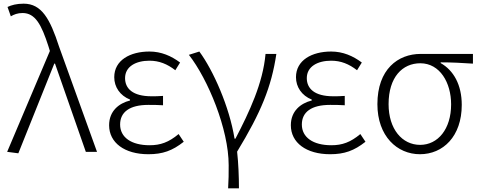

<svg xmlns="http://www.w3.org/2000/svg" viewBox="-20 -828 2612 1047"><path d="M80 8 276 -481H280L448 0H509L302 -574C253 -725 207 -808 109 -808C70 -808 42 -800 21 -790L39 -739C56 -749 76 -757 103 -757C172 -757 206 -694 244 -576L252 -550L19 0Z M789 13C867 13 920 -6 982 -55L954 -97C900 -52 855 -36 796 -36C696 -36 635 -79 635 -149C635 -217 687 -256 789 -256C815 -256 838 -256 869 -254V-305C842 -303 826 -303 806 -303C704 -303 662 -345 662 -402C662 -466 722 -497 795 -497C848 -497 892 -479 936 -445L962 -487C914 -523 859 -547 795 -547C690 -547 603 -500 603 -407C603 -354 634 -307 689 -285V-280C629 -265 575 -223 575 -145C575 -50 659 13 789 13Z M1224 199H1283C1283 136 1280 61 1273 -1C1403 -215 1460 -353 1487 -534H1428C1414 -375 1340 -218 1264 -72H1259C1231 -246 1143 -444 1067 -547L1010 -529C1114 -396 1227 -124 1227 73C1227 125 1227 148 1224 199Z M1780 13C1858 13 1911 -6 1973 -55L1945 -97C1891 -52 1846 -36 1787 -36C1687 -36 1626 -79 1626 -149C1626 -217 1678 -256 1780 -256C1806 -256 1829 -256 1860 -254V-305C1833 -303 1817 -303 1797 -303C1695 -303 1653 -345 1653 -402C1653 -466 1713 -497 1786 -497C1839 -497 1883 -479 1927 -445L1953 -487C1905 -523 1850 -547 1786 -547C1681 -547 1594 -500 1594 -407C1594 -354 1625 -307 1680 -285V-280C1620 -265 1566 -223 1566 -145C1566 -50 1650 13 1780 13Z M2270 13C2396 13 2498 -84 2498 -256C2498 -365 2454 -444 2383 -484V-488C2444 -488 2498 -485 2559 -481V-534H2274C2150 -534 2038 -450 2038 -260C2038 -85 2146 13 2270 13ZM2271 -38C2173 -38 2099 -124 2099 -260C2099 -408 2175 -483 2272 -483C2379 -483 2440 -377 2440 -259C2440 -124 2368 -38 2271 -38Z"/></svg>

Font: Noto Sans TC Light
Style: Regular
Weight: 300
Designer: Ryoko NISHIZUKA 西塚涼子 (kana, bopomofo & ideographs); Paul D. Hunt (Latin, Greek & Cyrillic); Sandoll Communications 산돌커뮤니
Foundry: Adobe
Version: Version 2.004;hotconv 1.0.118;makeotfexe 2.5.65603